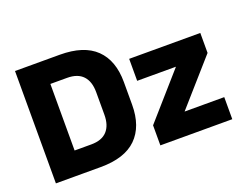

<svg xmlns="http://www.w3.org/2000/svg" viewBox="-102 -832 1298 1026"><g transform="rotate(-20 547.0 -319.5)"><path d="M167.5 0V-131H307Q367 -131 397 -163.5Q427 -196 427 -256.5V-384.5Q427 -445 397 -477.2Q367 -509.5 307 -509.5H167V-639H312.5Q449 -639 516.8 -573.2Q584.5 -507.5 584.5 -384.5V-256Q584.5 -132.5 517 -66.2Q449.5 0 312.5 0ZM58 0V-639H212V0ZM1061 -125.5V0H652V-114L874 -366.5H653.5V-491.5H1058V-378L835.5 -125.5Z"/></g></svg>

Font: Anek Latin Medium
Style: Bold
Weight: 700
Version: Version 1.003